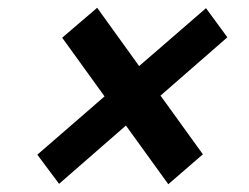

<svg xmlns="http://www.w3.org/2000/svg" viewBox="-20 -606 640 494"><path d="M132 -133 76 -208 249 -358 140 -509 230 -586 338 -436 510 -585 565 -510 393 -360 502 -209 413 -132 304 -283Z"/></svg>

Font: Red Hat Mono
Style: Bold Italic
Weight: 700
Italic angle: -12°
Monospace: yes
Designer: Pentagram, MCKL
Foundry: Pentagram, MCKL
Version: Version 1.023; ttfautohint (v1.8.3)